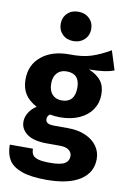

<svg xmlns="http://www.w3.org/2000/svg" viewBox="-109 -874 768 1159"><g transform="rotate(10 275.5 -294.5)"><path d="M551 -500Q499 -479 398 -479Q450 -457 474 -425Q498 -393 498 -342Q498 -291 471 -250.5Q444 -210 393.5 -187Q343 -164 275 -164Q243 -164 214 -170Q206 -166 201.5 -157.5Q197 -149 197 -140Q197 -125 208.5 -116.5Q220 -108 255 -108H335Q396 -108 442 -88Q488 -68 513 -33Q538 2 538 46Q538 129 466.5 175.5Q395 222 260 222Q163 222 107 201.5Q51 181 28.5 144Q6 107 6 51H148Q148 75 157.5 89Q167 103 192 110Q217 117 264 117Q329 117 354 101.5Q379 86 379 57Q379 33 360 19Q341 5 303 5H226Q144 5 103.5 -24.5Q63 -54 63 -100Q63 -129 80 -156.5Q97 -184 126 -202Q76 -229 53.5 -265.5Q31 -302 31 -354Q31 -443 95 -495.5Q159 -548 264 -548Q344 -546 399.5 -564Q455 -582 514 -617ZM188 -356Q188 -313 209.5 -289.5Q231 -266 268 -266Q307 -266 327.5 -289Q348 -312 348 -358Q348 -444 268 -444Q231 -444 209.5 -420.5Q188 -397 188 -356ZM369 -721Q369 -682 342.5 -656.5Q316 -631 275 -631Q234 -631 208 -656.5Q182 -682 182 -721Q182 -760 208 -785.5Q234 -811 275 -811Q316 -811 342.5 -785.5Q369 -760 369 -721Z"/></g></svg>

Font: Statis Sans
Style: Bold
Weight: 700
Designer: bBox Type GmbH
Foundry: bBox Type GmbH
Version: Version 1.000